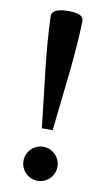

<svg xmlns="http://www.w3.org/2000/svg" viewBox="-86 -784 459 837"><g transform="rotate(10 143.0 -366.0)"><path d="M121.6 -218.8H169.4C186.5 -381.8 210 -547.9 214.8 -707C215.8 -739.7 178.2 -742.2 143.6 -742.2C110.8 -742.2 73.7 -734.9 74.7 -707C79.6 -547.9 104.5 -381.8 121.6 -218.8ZM67.4 -65.4C67.4 -23.9 101.1 9.8 142.6 9.8C184.1 9.8 217.8 -23.9 217.8 -65.4C217.8 -106.9 184.1 -140.6 142.6 -140.6C101.1 -140.6 67.4 -106.9 67.4 -65.4Z"/></g></svg>

Font: Arbutus Slab
Style: Regular
Weight: 400
Designer: Karolina Lach
Foundry: Karolina Lach
Version: Version 1.001